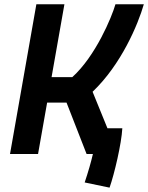

<svg xmlns="http://www.w3.org/2000/svg" viewBox="-20 -713 686 889"><path d="M487.3 155.8C509.8 91.8 542.5 -47.4 546.4 -119.1H477.5L408.7 -288.1C541.5 -414.6 619.1 -599.6 646 -693.4H514.6C497.6 -633.8 422.4 -453.1 314.9 -356H218.8L278.3 -693.4H148.4L26.4 0H156.2L198.2 -237.8H288.1L380.9 0H410.2C401.4 38.1 388.7 82 372.1 131.8Z"/></svg>

Font: Cascadia Mono NF
Style: Bold Italic
Weight: 700
Italic angle: -10°
Monospace: yes
Designer: Aaron Bell
Foundry: Saja Typeworks
Version: Version 2404.023